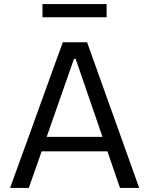

<svg xmlns="http://www.w3.org/2000/svg" viewBox="-20 -920 730 940"><path d="M29.5 0Q50.5 -57.5 73.2 -121Q96 -184.5 117 -241.5L205.5 -486.5Q229 -552.5 248.5 -605.8Q268 -659 287.5 -713H406.5Q426 -658 445 -605Q464 -552 487.5 -486L575.5 -240.5Q596.5 -181.5 618.8 -119.2Q641 -57 661.5 0H567.5Q546 -62.5 523.2 -128.8Q500.5 -195 480.5 -253.5L350.5 -631.5H342L211 -257Q189.5 -196 166.5 -129.2Q143.5 -62.5 121 0ZM161.5 -179 169.5 -250H530.5L537 -179ZM188 -835.5V-900Q223.5 -900 263 -900Q302.5 -900 345 -900Q388 -900 427.2 -900Q466.5 -900 502 -900V-835.5Q466.5 -835.5 427.2 -835.5Q388 -835.5 345 -835.5Q302.5 -835.5 263 -835.5Q223.5 -835.5 188 -835.5Z"/></svg>

Font: Commissioner Thin
Style: Regular
Weight: 400
Version: Version 1.000